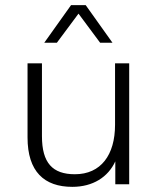

<svg xmlns="http://www.w3.org/2000/svg" viewBox="-20 -716 610 746"><path d="M261 10C341 10 400 -28 428 -89V0H482V-470H427V-231C427 -114 372 -39 271 -39C184 -39 143 -83 143 -187V-470H87V-182C87 -49 152 10 261 10ZM417 -550 313 -696H256L152 -550H201L285 -663L369 -550Z"/></svg>

Font: Gantari Light
Style: Regular
Weight: 300
Designer: Anugrah Pasau
Foundry: Lafontype
Version: Version 1.000